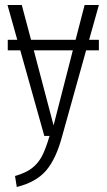

<svg xmlns="http://www.w3.org/2000/svg" viewBox="-20 -543 426 767"><path d="M336 -384H375V-342H324L228 2Q204 92 164 138.5Q124 185 47 204L40 160Q83 148 108 128.5Q133 109 148 80Q163 51 178 0H157L61 -342H11V-384H49L10 -523H67L104 -384H282L318 -523H375ZM194 -42 271 -342H115Z"/></svg>

Font: Fira Sans Extra Condensed Light
Style: Regular
Weight: 300
Width: 1
Designer: Carrois Corporate & Edenspiekermann AG
Foundry: Carrois Corporate GbR & Edenspiekermann AG
Version: Version 4.203